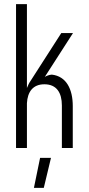

<svg xmlns="http://www.w3.org/2000/svg" viewBox="-20 -720 435 934"><path d="M111 -292V-700H58V0H111V-218C114 -273 140 -310 196 -310C256 -310 281 -268 281 -207V0H334V-204C334 -286 303 -349 232 -357C218 -356 207 -351 198 -346L335 -559H278L129 -327C123 -319 115 -303 111 -292ZM145 194H193L228 48H175Z"/></svg>

Font: Modon Arabic
Style: Regular
Weight: 400
Designer: Ahmedzaza
Foundry: Ahmedzaza
Version: Version 2.010